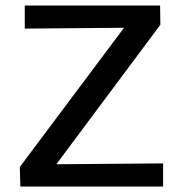

<svg xmlns="http://www.w3.org/2000/svg" viewBox="-20 -678 654 698"><path d="M54 0 52 -71 487 -652 533 -578 70 -574V-658H562L563 -588L129 -6L86 -80L573 -84V0Z"/></svg>

Font: Ysabeau Office SemiBold
Style: Regular
Weight: 600
Designer: Christian Thalmann (Catharsis Fonts)
Version: Version 2.001;gftools[0.9.30]; featfreeze: tnum,lnum,ss02